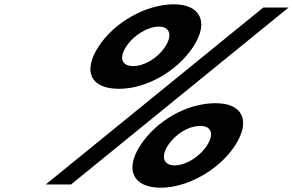

<svg xmlns="http://www.w3.org/2000/svg" viewBox="-20 -860 1365 895"><path d="M439.5 -643C365.6 -529 399.9 -446 534.9 -446C662.9 -446 807.6 -529 881.5 -643C956.6 -759 912.1 -840 790.1 -840C664.1 -840 514.6 -759 439.5 -643ZM1325.4 -825H1207.4L193 0H311ZM568.5 -643C603.5 -697 669.7 -736 720.7 -736C770.7 -736 785.5 -697 750.5 -643C715.5 -589 652.5 -552 601.5 -552C547.5 -552 533.5 -589 568.5 -643ZM633.9 -182C558.8 -66 603.3 15 729.3 15C851.3 15 1000.8 -66 1075.9 -182C1149.7 -296 1112.5 -379 984.5 -379C849.5 -379 707.7 -296 633.9 -182ZM762.9 -182C797.9 -236 859.8 -273 913.8 -273C964.8 -273 979.9 -236 944.9 -182C909.9 -128 844.6 -89 794.6 -89C743.6 -89 727.9 -128 762.9 -182Z"/></svg>

Font: Hussar
Style: BdWodka
Weight: 700
Foundry: Cannot Into Space Fonts
Version: Version 2.00